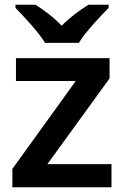

<svg xmlns="http://www.w3.org/2000/svg" viewBox="-20 -786 521 806"><path d="M169 -606H311C338 -651 400 -716 436 -753V-766H351C316 -744 274 -714 239 -678C205 -714 164 -744 129 -766H45V-753C81 -716 142 -651 169 -606ZM448 0V-97H179L440 -457V-542H47V-446H298L32 -77V0Z"/></svg>

Font: Noto Sans Arabic SemBd
Style: Regular
Weight: 600
Designer: Monotype Design Team, Nadine Chahine, Nizar Qandah and Khaled Hosny
Foundry: Monotype Imaging Inc.
Version: Version 2.012